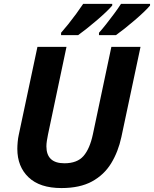

<svg xmlns="http://www.w3.org/2000/svg" viewBox="-20 -954 789 984"><path d="M294.9 9.8Q184.1 9.8 126.5 -45.2Q68.8 -100.1 68.8 -190.9Q68.8 -206.5 70.6 -226.3Q72.3 -246.1 76.2 -263.2L171.9 -713.9H320.8L226.1 -265.1Q222.7 -248 220.2 -232.4Q217.8 -216.8 217.8 -204.1Q217.8 -117.2 310.1 -117.2Q375.5 -117.2 408 -154.5Q440.4 -191.9 456.1 -266.1L550.8 -713.9H700.2L602.1 -252Q585.9 -176.3 549.6 -116.9Q513.2 -57.6 451.2 -23.9Q389.2 9.8 294.9 9.8ZM487.3 -773.9V-786.1Q503.9 -804.7 524.2 -830.3Q544.4 -856 564.7 -883.3Q585 -910.6 600.1 -934.1H749V-925.8Q738.3 -912.6 717 -892.3Q695.8 -872.1 669.9 -849.9Q644 -827.6 618.7 -807.6Q593.3 -787.6 574.2 -773.9ZM293 -773.9V-786.1Q309.6 -804.7 330.1 -830.3Q350.6 -856 370.6 -883.3Q390.6 -910.6 406.2 -934.1H555.2V-925.8Q544.4 -912.6 523.2 -892.3Q502 -872.1 476.1 -849.9Q450.2 -827.6 424.8 -807.6Q399.4 -787.6 380.4 -773.9Z"/></svg>

Font: Open Sans
Style: Bold Italic
Weight: 700
Italic angle: -12°
Designer: Monotype Design Team
Foundry: Monotype Imaging Inc.
Version: Version 3.003; ttfautohint (v1.8.4)